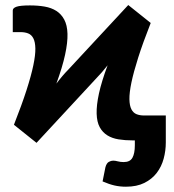

<svg xmlns="http://www.w3.org/2000/svg" viewBox="-20 -544 674 744"><path d="M502.5 0H493.5Q464.5 0 439.5 -4Q414.5 -8 396 -19.5Q377.5 -31 366.5 -51Q355.5 -71 354.5 -103.5Q353.5 -136 363.5 -182Q373.5 -228 397 -291Q385.5 -276.5 374.8 -264Q364 -251.5 355 -242.5L121.5 9.5L34 -60.5Q64.5 -138 82.8 -194.8Q101 -251.5 109.2 -291.2Q117.5 -331 117 -356.2Q116.5 -381.5 109.2 -395.5Q102 -409.5 89.2 -414.5Q76.5 -419.5 60.5 -419.5H29.5V-503.5Q29.5 -513 44.2 -518Q59 -523 96 -523Q127 -523 153 -518.5Q179 -514 198.2 -501.8Q217.5 -489.5 229 -468Q240.5 -446.5 241.5 -413Q242.5 -379.5 232.2 -332Q222 -284.5 198.5 -220Q210.5 -236 222 -249.5Q233.5 -263 243.5 -273L477 -524.5L564 -455Q533.5 -377.5 515.5 -320.8Q497.5 -264 489.2 -224Q481 -184 481.5 -159.2Q482 -134.5 489.2 -120.5Q496.5 -106.5 509.2 -101.5Q522 -96.5 538 -96.5H622.5V8Q622.5 40 614.2 70.8Q606 101.5 587.5 125.8Q569 150 539.5 164.8Q510 179.5 468 179.5Q445 179.5 424 174.8Q403 170 377.5 159L388.5 104Q393 88 401.8 83.2Q410.5 78.5 418.5 78.5Q426.5 78.5 436.5 81.2Q446.5 84 459.5 84Q484 84 493.2 67.2Q502.5 50.5 502.5 18.5Z"/></svg>

Font: Lato Heavy
Style: Regular
Weight: 800
Designer: Lukasz Dziedzic
Foundry: tyPoland Lukasz Dziedzic
Version: Version 2.007; 2014-02-27